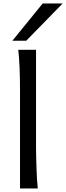

<svg xmlns="http://www.w3.org/2000/svg" viewBox="-20 -1062 373 1082"><path d="M183.1 -231.9Q183.1 -208.5 183.8 -176.8Q184.6 -145 185.8 -112.3Q187 -79.6 188.7 -49.8Q190.4 -20 192.9 0H92.8V-551.8Q92.8 -623 90.3 -680.9Q87.9 -738.8 83 -781.2H183.1ZM333 -1042.5 127.9 -832.5H49.8L220.7 -1042.5Z"/></svg>

Font: Andika Basic
Style: Regular
Weight: 400
Designer: Annie Olsen & Victor Gaultney
Foundry: SIL International
Version: Version 1.000